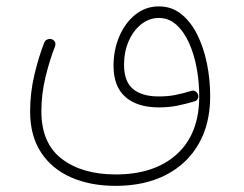

<svg xmlns="http://www.w3.org/2000/svg" viewBox="-20 -362 772 607"><path d="M75.2 -9.8Q75.2 -67.9 88.6 -125Q102.1 -182.1 120.1 -228Q123 -234.9 130.4 -237.5Q137.7 -240.2 144 -237.8Q159.2 -231.4 153.8 -214.8Q137.2 -173.3 124 -118.9Q110.8 -64.5 110.8 -10.7Q110.8 91.3 175.5 140.4Q240.2 189.5 345.7 189.5Q468.8 189.5 539.3 125.2Q609.9 61 609.9 -57.6Q609.9 -102.5 601.8 -146.5Q593.8 -190.4 577.6 -226.3Q561.5 -262.2 537.6 -283.7Q513.7 -305.2 482.4 -305.2Q451.2 -305.2 426 -284.9Q400.9 -264.6 386.5 -231.2Q372.1 -197.8 372.1 -157.7Q372.1 -104.5 400.4 -80.8Q428.7 -57.1 481.9 -57.1Q511.7 -57.1 535.6 -62Q559.6 -66.9 585.4 -74.7Q592.8 -76.7 598.4 -73Q604 -69.3 606 -63Q608.4 -56.2 605.2 -49.8Q602.1 -43.5 594.7 -41.5Q566.9 -33.2 540.3 -27.8Q513.7 -22.5 482.4 -22.5Q414.1 -22.5 376.5 -55.4Q338.9 -88.4 338.9 -154.3Q338.9 -203.6 356.9 -246.3Q375 -289.1 407.5 -315.4Q439.9 -341.8 482.4 -341.8Q522.9 -341.8 553.2 -317.4Q583.5 -293 603.8 -252.2Q624 -211.4 634.3 -160.9Q644.5 -110.4 644.5 -58.1Q644.5 29.8 607.9 93.3Q571.3 156.7 504.2 191.2Q437 225.6 345.7 225.6Q265.6 225.6 204.6 198.7Q143.6 171.9 109.4 119.4Q75.2 66.9 75.2 -9.8Z"/></svg>

Font: Mikhak-DS2-FD ExtraLight
Style: Regular
Weight: 200
Designer: Amin Abedi
Version: Version 3.2